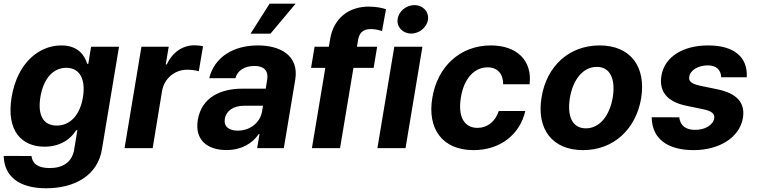

<svg xmlns="http://www.w3.org/2000/svg" viewBox="-22 -797 4071 1033"><path d="M226.2 215.9C382.1 215.9 504.6 145.2 526.6 5.3L618.3 -545.5H468L453.1 -453.8H447.1C433.9 -498.2 399.1 -552.6 307.9 -552.6C188.2 -552.6 71.4 -459.5 40.5 -274.1C10.7 -92.3 94.8 -7.8 218 -7.8C304.7 -7.8 360.8 -51.5 387.8 -96.6H394.2L377.8 3.2C367.2 78.5 312.5 107.2 245.7 107.2C182.5 107.2 152 83.5 147.4 42.3L-2.1 41.9C0.7 151.3 79.2 215.9 226.2 215.9ZM195.3 -274.5C210.2 -367.2 259.2 -432.2 334.5 -432.2C408 -432.2 439.6 -370 424.4 -274.5C408.7 -178.3 355.8 -121.4 283.4 -121.4C208.1 -121.4 180 -181.1 195.3 -274.5Z M648.1 0H799.4L850.1 -308.6C862.2 -375.7 918.7 -421.9 984.7 -421.9C1006.4 -421.9 1034.4 -418.3 1047.6 -413.7L1070.3 -548.3C1057.2 -551.5 1039.1 -553.3 1023.8 -553.3C962.7 -553.3 906.6 -517.8 875.4 -450.3H869.7L885.7 -545.5H739Z M1196.4 10.3C1277 10.3 1335.2 -24.9 1370 -75.6H1374.3L1361.5 0H1505L1566.4 -367.9C1588.1 -497.9 1486.5 -552.6 1365.8 -552.6C1234.7 -552.6 1131.7 -490.8 1103.7 -376.4H1244.3C1256.4 -418.3 1293.7 -442.1 1347.7 -442.1C1398.8 -442.1 1422.6 -415.5 1415.8 -371.4L1407.7 -320H1282.7C1165.5 -320 1062.9 -273.8 1042.3 -152.3C1024.5 -44.7 1092.7 10.3 1196.4 10.3ZM1187.5 -157.3C1194.2 -199.9 1233 -228.3 1291.2 -228H1393.1L1387.4 -195C1377.1 -137.4 1323.5 -94.1 1257.1 -94.1C1209.9 -94.1 1181.1 -116.1 1187.5 -157.3ZM1326 -615.8H1433.2L1568.5 -777.3H1428.6Z M2007.1 -545.5H1898.4L1904.5 -582C1910.9 -619 1929.7 -640.6 1973.7 -640.6C1992.2 -640.6 2008.9 -637.4 2033.4 -630L2054.7 -747.5C2035.2 -753.9 2003.9 -761.4 1961.6 -761.4C1859 -761.4 1773.1 -703.5 1753.9 -584.9L1747.2 -545.5H1670.5L1651.6 -431.8H1728.3L1656.2 0H1807.5L1879.6 -431.8H1988.3Z M2008.5 0H2159.8L2250.7 -545.5H2099.4ZM2117.2 -693.2C2111.9 -651.3 2145.2 -616.5 2190.3 -616.5C2235.4 -616.5 2275.9 -651.3 2280.9 -693.2C2285.5 -735.4 2252.8 -769.5 2207.7 -769.5C2163 -769.5 2122.2 -735.4 2117.2 -693.2Z M2525.6 10.7C2670.8 10.7 2775.6 -74.6 2804.3 -199.9H2661.6C2642.8 -142 2599.4 -109 2546.9 -109C2476.2 -109 2440.3 -168.3 2457.7 -272.7C2474.1 -375.7 2530.5 -434.7 2601.6 -434.7C2656.2 -434.7 2685.7 -397.7 2685 -343.8H2827.4C2842.3 -469.8 2761 -552.6 2618.6 -552.6C2453.1 -552.6 2331 -437.9 2304 -270.6C2275.9 -104.8 2357.6 10.7 2525.6 10.7Z M3115.1 10.7C3279.1 10.7 3399.5 -101.6 3427.6 -268.5C3454.9 -438.2 3370.4 -552.6 3204.2 -552.6C3039.1 -552.6 2918.7 -440.7 2891.7 -273.1C2863.6 -103.7 2948.2 10.7 3115.1 10.7ZM3044 -269.2C3059.7 -365.4 3112.2 -437.1 3188.9 -437.1C3263.5 -437.1 3289.8 -367.9 3274.9 -273.8C3258.9 -177.6 3206.3 -106.5 3130 -106.5C3055 -106.5 3028.8 -175.4 3044 -269.2Z M3858 -381.4H3995.7C4001.8 -490.4 3926.8 -552.6 3788.4 -552.6C3652.7 -552.6 3553.6 -491.8 3536.6 -389.9C3522.4 -305 3567.5 -248.9 3670.8 -228L3761.7 -209.2C3808.2 -198.9 3824.2 -185.4 3820.7 -160.5C3815.3 -125 3771.3 -97.3 3715.9 -98.4C3667.6 -98.7 3637.8 -121.4 3632.5 -165.8L3484.4 -166.2C3485.1 -54.7 3564.3 10.7 3710.2 10.7C3848 10.7 3957.4 -57.5 3975.1 -162.3C3988.3 -244.3 3942.1 -294.4 3839.8 -316.1L3744 -335.9C3695.3 -346.6 3682.2 -361.5 3686.4 -384.6C3691.8 -420.1 3735.8 -445.3 3785.9 -445.3C3833.8 -445.3 3857.2 -418.7 3858 -381.4Z"/></svg>

Font: Margiela Sans
Style: Bold Italic
Weight: 700
Italic angle: -9.39999°
Designer: Stefan Endress, Andreas Faust
Version: Version 1.100;FEAKit 1.0